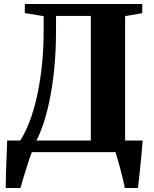

<svg xmlns="http://www.w3.org/2000/svg" viewBox="-20 -763 772 963"><path d="M8.5 180Q9 148.5 10 108.8Q11 69 12.8 26Q14.5 -17 16 -58H81Q97 -80.5 117.2 -126Q137.5 -171.5 156 -240.8Q174.5 -310 186.8 -404.8Q199 -499.5 199 -620.5V-682L104.5 -697.5V-743H693.5V-697L607.5 -682V-58H695.5Q694 -40.5 692 -16.5Q690 7.5 687.5 34.8Q685 62 682 89.2Q679 116.5 676.5 140Q674 163.5 672 180H606Q603 163 597 137.8Q591 112.5 583.8 85.5Q576.5 58.5 569.8 35.5Q563 12.5 559.5 0H140Q134.5 12.5 126.2 37.2Q118 62 109.2 90.5Q100.5 119 93.2 143.5Q86 168 82.5 180ZM162.5 -58H435.5V-683H261V-613.5Q261 -505 251.8 -415Q242.5 -325 227.5 -254.8Q212.5 -184.5 195.2 -135.2Q178 -86 162.5 -58Z"/></svg>

Font: Merriweather 72pt ExtraBold
Style: Regular
Weight: 800
Version: Version 2.100